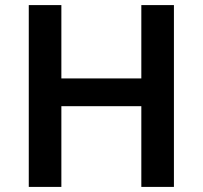

<svg xmlns="http://www.w3.org/2000/svg" viewBox="-20 -734 796 754"><path d="M663 0V-714H535V-426H221V-714H93V0H221V-317H535V0Z"/></svg>

Font: Noto Sans Bamum SemiBold
Style: Regular
Weight: 600
Designer: Monotype Design Team
Foundry: Monotype Imaging Inc.
Version: Version 2.002